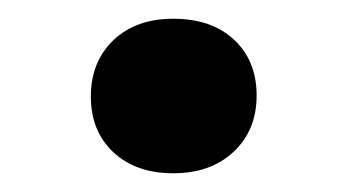

<svg xmlns="http://www.w3.org/2000/svg" viewBox="-20 -410 371 205"><path d="M165 -225Q125 -225 101 -247.5Q77 -270 77 -307Q77 -344 101 -367Q125 -390 165 -390Q206 -390 230 -367.5Q254 -345 254 -308Q254 -271 229.5 -248Q205 -225 165 -225Z"/></svg>

Font: Literata SemiBold
Style: Regular
Weight: 600
Designer: Latin by Veronika Burian and Jose Scaglione. Greek by Irene Vlachou. Cyrillic by Vera Evstafieva.
Foundry: TypeTogether
Version: Version 3.103; ttfautohint (v1.8.4.7-5d5b);gftools[0.9.29]